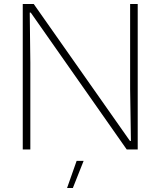

<svg xmlns="http://www.w3.org/2000/svg" viewBox="-20 -749 804 962"><path d="M94 -729H149L631 -43H636L632 -303V-729H670V0H615L134 -686H129L132 -436V0H94ZM364 57H399L345 193H316Z"/></svg>

Font: Mona Sans VF XLt
Style: Regular
Weight: 200
Designer: Deni Anggara
Foundry: GitHub
Version: Version 2.000;Glyphs 3.2.3 (3260)